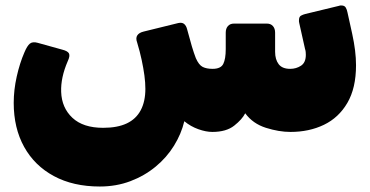

<svg xmlns="http://www.w3.org/2000/svg" viewBox="-20 -472 1348 700"><path d="M344 208Q247 208 176.5 170Q106 132 68 63.5Q30 -5 30 -97Q30 -144 41 -193Q52 -242 69 -281Q79 -305 89 -313Q99 -321 117 -316L207 -291Q227 -286 231.5 -277Q236 -268 227 -249Q214 -219 208 -191Q202 -163 203 -137Q205 -79 244 -42.5Q283 -6 356 -6Q408 -6 442 -22Q476 -38 493 -70Q510 -102 510 -148Q510 -171 506.5 -197Q503 -223 496.5 -253.5Q490 -284 480 -317Q474 -333 480.5 -343Q487 -353 504 -357L630 -388Q644 -391 651.5 -384.5Q659 -378 662 -366Q672 -328 679.5 -303Q687 -278 694 -260Q705 -235 719 -228Q733 -221 755 -221Q785 -221 794 -239Q803 -257 803 -293V-353Q803 -368 811 -377Q819 -386 833 -386H953Q967 -386 975 -377Q983 -368 983 -353V-283Q983 -255 996 -238Q1009 -221 1038 -221Q1060 -221 1077.5 -232.5Q1095 -244 1095 -272Q1095 -277 1094.5 -282.5Q1094 -288 1092 -294L1071 -388Q1070 -391 1070 -393.5Q1070 -396 1070 -398Q1070 -411 1077.5 -415Q1085 -419 1093 -421L1217 -451Q1219 -452 1221.5 -452Q1224 -452 1225 -452Q1236 -452 1240.5 -444.5Q1245 -437 1247 -426L1264 -349Q1271 -317 1274.5 -288.5Q1278 -260 1278 -234Q1278 -151 1246.5 -97Q1215 -43 1161 -17Q1107 9 1039 9Q997 9 949.5 -6Q902 -21 874 -59Q863 -37 834 -14Q805 9 754 9Q731 9 703 -1Q675 -11 652 -30Q641 16 614.5 59Q588 102 547.5 135.5Q507 169 455.5 188.5Q404 208 344 208Z"/></svg>

Font: Rubik Black
Style: Regular
Weight: 900
Designer: Hubert and Fischer
Foundry: Hubert and Fischer
Version: Version 2.300;gftools[0.9.30]